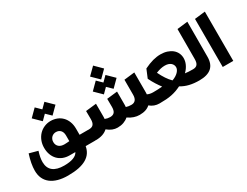

<svg xmlns="http://www.w3.org/2000/svg" viewBox="-93 -1547 3164 2463"><g transform="rotate(-30 1488.5 -316.0)"><path d="M574.7 -757.3 679.7 -654.3 576.7 -551.3 503.4 -622.1 432.6 -551.3 327.6 -654.3 430.7 -757.3 503.4 -686ZM886.7 -165Q896.5 -165 896.5 -154.8V-11.2Q896.5 -6.3 893.8 -3.2Q891.1 0 886.7 0H749Q740.2 51.3 713.6 91.3Q687 131.3 640.6 158.9Q594.2 186.5 526.4 200.7Q458.5 214.8 366.2 214.8Q285.6 214.8 222.4 197.3Q159.2 179.7 115.5 146Q71.8 112.3 48.8 62.5Q25.9 12.7 25.9 -51.8Q25.9 -153.3 68.8 -285.2L194.8 -251Q181.2 -208 174.1 -171.1Q167 -134.3 167 -98.1Q168 -9.8 223.6 34.7Q279.3 79.1 387.2 79.1Q471.7 79.1 524.4 59.1Q577.1 39.1 596.2 0H511.2Q458.5 0 415 -17.6Q371.6 -35.2 340.6 -67.6Q309.6 -100.1 292.7 -145.8Q275.9 -191.4 275.9 -247.1Q275.9 -302.7 294.7 -350.1Q313.5 -397.5 346.4 -431.9Q379.4 -466.3 424.1 -485.6Q468.8 -504.9 520 -504.9Q570.3 -504.4 613 -487.3Q655.8 -470.2 687 -438Q718.3 -405.8 736.1 -359.6Q753.9 -313.5 753.9 -254.9V-165ZM415 -252Q415 -227.5 423.6 -209.5Q432.1 -191.4 446.8 -179.4Q461.4 -167.5 481.4 -161.6Q501.5 -155.8 524.9 -155.8Q542 -155.8 560.8 -157.2Q579.6 -158.7 599.1 -160.2V-245.1Q599.1 -269.5 592.5 -288.6Q585.9 -307.6 573.7 -320.6Q561.5 -333.5 544.9 -340.3Q528.3 -347.2 507.8 -347.2H505.4Q487.8 -347.2 471.4 -340.6Q455.1 -334 442.4 -321.5Q429.7 -309.1 422.4 -291.5Q415 -273.9 415 -252Z M1425.3 -663.6 1530.3 -560.5 1427.2 -457.5 1354 -528.3 1283.2 -457.5 1178.2 -560.5 1281.2 -663.6 1354 -592.3ZM1348.6 -641.1 1243.7 -744.1 1347.7 -847.2 1451.7 -744.1ZM1845.7 -165Q1855.5 -165 1855.5 -154.8V-11.2Q1855.5 -6.3 1852.8 -3.2Q1850.1 0 1845.7 0Q1804.7 0 1769.8 -12.9Q1734.9 -25.9 1705.6 -50.8Q1679.2 -25.9 1640.6 -12.9Q1602.1 0 1551.3 0Q1509.3 0 1468.5 -13.7Q1427.7 -27.3 1385.3 -56.2Q1356 -29.8 1315.4 -14.9Q1274.9 0 1224.6 0Q1186.5 0 1149.9 -14.4Q1113.3 -28.8 1076.7 -59.1Q1046.4 -30.3 1001.7 -15.1Q957 0 896.5 0Q892.1 0 889.4 -3.2Q886.7 -6.3 886.7 -11.2V-154.8Q886.7 -165 896.5 -165Q939 -165 959.2 -189.2Q979.5 -213.4 979.5 -267.1L978.5 -387.2L1135.3 -404.8V-210Q1135.3 -202.6 1134.8 -195.1Q1134.3 -187.5 1133.3 -180.2Q1170.9 -165 1208.5 -165Q1251.5 -165 1272 -189.2Q1292.5 -213.4 1292.5 -267.1L1291.5 -387.2L1447.3 -404.8V-210Q1447.3 -201.7 1446.8 -193.4Q1446.3 -185.1 1445.3 -176.8Q1464.4 -170.9 1482.9 -168Q1501.5 -165 1522.5 -165Q1563.5 -165 1584.5 -190.9Q1605.5 -216.8 1605.5 -267.1V-488.8L1761.7 -506.8V-210Q1761.7 -203.1 1761 -196.5Q1760.3 -189.9 1760.3 -183.1Q1796.4 -165 1845.7 -165Z M2438.5 -165Q2448.2 -165 2448.2 -154.8V-11.2Q2448.2 -6.3 2445.6 -3.2Q2442.9 0 2438.5 0Q2396.5 0 2359.9 -3.9Q2323.2 -7.8 2290.5 -15.6Q2257.8 -23.4 2228 -35.6Q2198.2 -47.9 2169.4 -64.9Q2132.3 -46.4 2097.7 -34.2Q2063 -22 2025.4 -14.2Q1987.8 -6.3 1943.8 -3.2Q1899.9 0 1844.2 0Q1834.5 -1.5 1834.5 -11.2V-154.8Q1834.5 -165 1844.2 -165Q1884.3 -165 1917.2 -166.5Q1950.2 -168 1980.5 -170.9Q1966.3 -189.9 1952.4 -209.7Q1938.5 -229.5 1924.8 -251.2Q1911.1 -272.9 1897.5 -297.4Q1883.8 -321.8 1870.1 -350.1L1921.4 -473.1Q1957.5 -490.7 1990.2 -503.4Q2022.9 -516.1 2053 -524.2Q2083 -532.2 2111.3 -536.1Q2139.6 -540 2167.5 -540Q2219.2 -540 2262.5 -526.1Q2305.7 -512.2 2336.9 -487.1Q2368.2 -461.9 2385.3 -426.5Q2402.3 -391.1 2402.3 -348.1Q2402.3 -328.1 2397.7 -306.2Q2393.1 -284.2 2382.8 -261.5Q2372.6 -238.8 2356.7 -216.1Q2340.8 -193.4 2318.4 -171.9Q2343.8 -168 2372.8 -166.5Q2401.9 -165 2438.5 -165ZM2146 -387.2H2139.2Q2112.8 -387.2 2081.8 -380.4Q2050.8 -373.5 2011.2 -357.9Q2026.4 -326.2 2041 -300.5Q2055.7 -274.9 2070.3 -252.7Q2085 -230.5 2100.8 -211.2Q2116.7 -191.9 2135.3 -172.9Q2166 -184.1 2189.5 -198.7Q2212.9 -213.4 2228.5 -229.7Q2244.1 -246.1 2252.2 -263.2Q2260.3 -280.3 2260.3 -296.9Q2260.3 -315.9 2252.2 -332.5Q2244.1 -349.1 2229.2 -361.3Q2214.4 -373.5 2193.1 -380.4Q2171.9 -387.2 2146 -387.2Z M2435.1 0Q2430.7 0 2428 -3.2Q2425.3 -6.3 2425.3 -11.2L2426.3 -154.8Q2426.3 -165 2436 -165Q2479 -165 2499 -189.7Q2519 -214.4 2519 -268.1L2520 -711.9L2676.3 -730L2675.3 -211.9Q2675.3 -105.5 2616 -52.7Q2556.6 0 2435.1 0Z M2779.3 -711.9 2935.5 -730V0H2779.3Z"/></g></svg>

Font: DimaExpo
Style: Bold
Weight: 700
Width: 6
Designer: R.Balvardi
Foundry: Dima Software Group
Version: Version 1.00;June 11, 2019;FontCreator 11.5.0.2427 64-bit